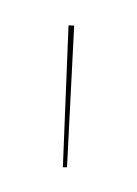

<svg xmlns="http://www.w3.org/2000/svg" viewBox="-20 -739 109 153"><path d="M34.6 -718.8 30.1 -605.7H33.4L39.1 -718.6Z"/></svg>

Font: Fira Sans Four
Style: Regular
Weight: 100
Designer: Carrois Corporate & Edenspiekermann AG
Foundry: Carrois Corporate GbR & Edenspiekermann AG
Version: Version 4.203;PS 004.203;hotconv 1.0.88;makeotf.lib2.5.64775